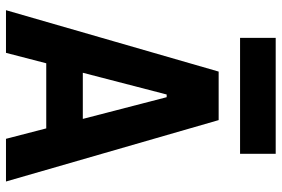

<svg xmlns="http://www.w3.org/2000/svg" viewBox="-166 -752 919 626"><g transform="rotate(90 293.0 -439.5)"><path d="M13.7 0 213.9 -693.4H372.1L572.3 0H433.1L297.4 -523.9H288.6L152.8 0ZM114.7 -131.3V-250.5H466.3V-131.3ZM104 -763.2V-879.4H481.9V-763.2Z"/></g></svg>

Font: Cascadia Mono
Style: Regular
Weight: 400
Monospace: yes
Designer: Aaron Bell
Foundry: Saja Typeworks
Version: Version 2404.023